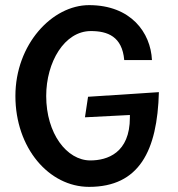

<svg xmlns="http://www.w3.org/2000/svg" viewBox="-20 -725 693 748"><path d="M599 -366 323 -348 311 -268 486 -277V-267C486 -129 398 -100 332 -100C240 -100 160 -205 160 -351C160 -483 231 -604 334 -604C399 -604 456 -583 464 -491H572C567 -598 490 -705 327 -705C183 -705 40 -552 40 -351C40 -148 171 3 327 3C522 3 593 -137 599 -366Z"/></svg>

Font: Bluebird
Style: LiNrw
Weight: 300
Designer: Jasper
Foundry: Cannot Into Space Fonts
Version: Version 0.98